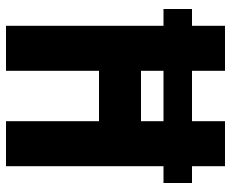

<svg xmlns="http://www.w3.org/2000/svg" viewBox="-85 -685 770 640"><g transform="rotate(90 300.0 -365.0)"><path d="M534 -620H590V-525H534V0H384V-310H216V0H66V-525H10V-620H66V-730H216V-620H384V-730H534ZM216 -450H384V-525H216Z"/></g></svg>

Font: JetBrains Mono Extra Bold
Style: Regular
Weight: 800
Monospace: yes
Designer: Philipp Nurullin, Konstantin Bulenkov
Foundry: JetBrains
Version: 2.002